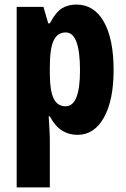

<svg xmlns="http://www.w3.org/2000/svg" viewBox="-20 -580 551 840"><path d="M314 -560Q392 -560 434.5 -484.5Q477 -409 477 -274Q477 -141 434.5 -65.5Q392 10 319 10Q281 10 250.5 -9.5Q220 -29 198 -71H193Q195 -37 196.5 -12.5Q198 12 198 28V240H53V-550H170L191 -478H198Q225 -528 251.5 -544Q278 -560 314 -560ZM268 -438Q231 -438 214.5 -402.5Q198 -367 198 -287V-258Q198 -184 214.5 -149.5Q231 -115 267 -115Q330 -115 330 -272Q330 -438 268 -438Z"/></svg>

Font: Noto Sans Hebrew ExtraCondensed ExtraBold
Style: Regular
Weight: 800
Width: 2
Designer: Monotype Design Team
Foundry: Monotype Imaging Inc.
Version: Version 2.004; ttfautohint (v1.8.4.7-5d5b)